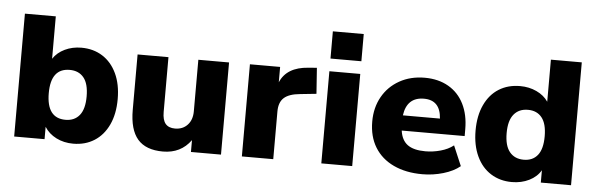

<svg xmlns="http://www.w3.org/2000/svg" viewBox="-49 -939 3478 1119"><g transform="rotate(5 1689.5 -380.0)"><path d="M238.3 -72.3V0H60.5V-718.8H241.2V-470.7Q265.6 -507.8 309.6 -528.8Q353.5 -549.8 406.2 -549.8Q476.6 -549.8 529.8 -516.1Q583 -482.4 612.8 -419.4Q642.6 -356.4 642.6 -269.5Q642.6 -182.6 612.8 -119.1Q583 -55.7 529.8 -22Q476.6 11.7 406.2 11.7Q351.6 11.7 307.1 -10.7Q262.7 -33.2 238.3 -72.3ZM349.6 -123Q402.3 -123 431.6 -159.2Q460.9 -195.3 460.9 -269.5Q460.9 -343.8 431.6 -379.4Q402.3 -415 349.6 -415Q239.3 -415 239.3 -269.5Q239.3 -123 349.6 -123Z M735.4 -214.8V-539.1H916V-218.8Q916 -170.9 934.6 -149.4Q953.1 -127.9 990.2 -127.9Q1035.2 -127.9 1063 -157.7Q1090.8 -187.5 1090.8 -237.3V-539.1H1270.5V0H1094.7V-69.3Q1036.1 11.7 931.6 11.7Q831.1 11.7 783.2 -43.9Q735.4 -99.6 735.4 -214.8Z M1392.6 -539.1H1569.3V-449.2Q1607.4 -540 1733.4 -548.8L1783.2 -552.7L1793.9 -401.4L1699.2 -391.6Q1634.8 -385.7 1605.5 -359.4Q1576.2 -333 1576.2 -279.3V0H1392.6Z M1857.4 -772.5H2038.1V-613.3H1857.4ZM1857.4 -539.1H2038.1V0H1857.4Z M2131.8 -269.5Q2131.8 -350.6 2167.5 -414.1Q2203.1 -477.5 2267.6 -513.7Q2332 -549.8 2415 -549.8Q2495.1 -549.8 2554.2 -515.6Q2613.3 -481.4 2644.5 -418.5Q2675.8 -355.5 2675.8 -271.5V-231.4H2307.6Q2315.4 -174.8 2351.1 -148.9Q2386.7 -123 2455.1 -123Q2500 -123 2543.9 -135.3Q2587.9 -147.5 2619.1 -171.9L2668.9 -54.7Q2630.9 -23.4 2571.3 -5.9Q2511.7 11.7 2449.2 11.7Q2352.5 11.7 2280.8 -22Q2209 -55.7 2170.4 -118.7Q2131.8 -181.6 2131.8 -269.5ZM2523.4 -320.3Q2516.6 -427.7 2420.9 -427.7Q2321.3 -427.7 2306.6 -320.3Z M2736.3 -269.5Q2736.3 -356.4 2766.1 -419.9Q2795.9 -483.4 2849.1 -516.6Q2902.3 -549.8 2972.7 -549.8Q3025.4 -549.8 3069.3 -529.3Q3113.3 -508.8 3137.7 -472.7V-718.8H3318.4V0H3141.6V-72.3Q3119.1 -33.2 3073.7 -10.7Q3028.3 11.7 2972.7 11.7Q2903.3 11.7 2849.6 -22Q2795.9 -55.7 2766.1 -119.6Q2736.3 -183.6 2736.3 -269.5ZM3030.3 -124Q3083 -124 3111.8 -160.2Q3140.6 -196.3 3140.6 -270.5Q3140.6 -343.8 3111.8 -379.9Q3083 -416 3030.3 -416Q2977.5 -416 2947.8 -379.9Q2918 -343.8 2918 -270.5Q2918 -196.3 2947.8 -160.2Q2977.5 -124 3030.3 -124Z"/></g></svg>

Font: Min Sans Black
Style: Regular
Weight: 900
Designer: Jinseong-Kim, NotoSansCJK, Nunito
Foundry: Jinseong-Kim
Version: Version 1.000